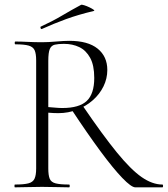

<svg xmlns="http://www.w3.org/2000/svg" viewBox="-20 -803 719 823"><path d="M560 0Q543 0 504 -40.5Q465 -81 410 -155.5Q355 -230 287 -333L335 -349Q421 -223 481 -149.5Q541 -76 587 -44Q633 -12 676 -12Q679 -12 679 -6Q679 0 676 0Q631 0 602.5 0Q574 0 560 0ZM277 -628Q357 -628 398.5 -594.5Q440 -561 440 -503Q440 -466 423.5 -432.5Q407 -399 378 -373.5Q349 -348 311 -333Q273 -318 230 -318Q221 -318 209 -318.5Q197 -319 187 -320V-81Q187 -52 193 -37Q199 -22 218.5 -17Q238 -12 276 -12Q279 -12 279 -6Q279 0 276 0Q252 0 223.5 -1Q195 -2 160 -2Q128 -2 98 -1Q68 0 44 0Q42 0 42 -6Q42 -12 44 -12Q82 -12 101.5 -17Q121 -22 128 -37Q135 -52 135 -81V-544Q135 -573 128.5 -587.5Q122 -602 103 -607.5Q84 -613 46 -613Q43 -613 43 -619Q43 -625 46 -625Q69 -625 98.5 -623.5Q128 -622 160 -622Q186 -622 220.5 -625Q255 -628 277 -628ZM384 -469Q384 -523 366.5 -555Q349 -587 320 -601Q291 -615 254 -615Q230 -615 215 -611.5Q200 -608 193.5 -593Q187 -578 187 -542V-344Q201 -343 217.5 -341.5Q234 -340 247 -340Q320 -340 352 -370.5Q384 -401 384 -469ZM160 -679Q156 -677 154 -682.5Q152 -688 155 -689Q205 -712 245.5 -736Q286 -760 327 -782Q330 -784 341 -780.5Q352 -777 363.5 -771.5Q375 -766 381 -761.5Q387 -757 382 -756Q315 -740 263 -721Q211 -702 160 -679Z"/></svg>

Font: Cormorant Light
Style: Regular
Weight: 300
Designer: Christian Thalmann (Catharsis Fonts)
Foundry: Catharsis Fonts
Version: Version 4.000